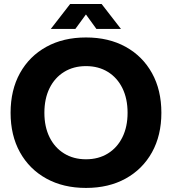

<svg xmlns="http://www.w3.org/2000/svg" viewBox="-20 -906 845 943"><path d="M402.3 17Q290.9 17 207.6 -29Q124.2 -75 78.1 -158Q32 -241 32 -352Q32 -463.7 78.1 -546.9Q124.2 -630 207.6 -676Q290.9 -722 402.3 -722Q514 -722 597.2 -676Q680.4 -630 726.5 -546.9Q772.6 -463.7 772.6 -352Q772.6 -241 726.5 -158Q680.4 -75 597.2 -29Q514 17 402.3 17ZM402.3 -123.7Q463.8 -123.7 509.9 -152.2Q556 -180.7 581.3 -232.1Q606.6 -283.4 606.6 -352Q606.6 -421.3 581.3 -472.8Q556 -524.3 509.9 -552.8Q463.8 -581.3 402.3 -581.3Q341.1 -581.3 294.9 -552.8Q248.7 -524.3 223.3 -472.8Q198 -421.3 198 -352Q198 -283.4 223.3 -232.1Q248.7 -180.7 294.9 -152.2Q341.1 -123.7 402.3 -123.7ZM229.6 -764 324.6 -886.5H479L574 -764H453.4L373.5 -874.5H430.9L350.2 -764Z"/></svg>

Font: TikTok Sans Light
Style: Regular
Weight: 300
Version: Version 4.000